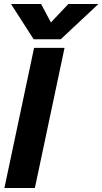

<svg xmlns="http://www.w3.org/2000/svg" viewBox="-20 -938 511 958"><path d="M35 -918H185L234 -826L321 -918H471L283 -742H148ZM150 -699H302L154 0H2Z"/></svg>

Font: Prompt SemiBold
Style: Italic
Weight: 600
Italic angle: -12°
Designer: Katatrad Team
Foundry: CadsonDemak
Version: Version 1.001